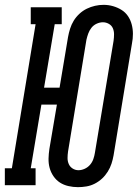

<svg xmlns="http://www.w3.org/2000/svg" viewBox="-45 -765 569 793"><path d="M277 8Q257 8 237.5 3.5Q218 -1 202.5 -11Q187 -21 176 -37Q165 -53 160 -71.5Q155 -90 155.5 -110Q156 -130 159 -150L190 -333H126L82 -70H102V0H-25V-70H4L102 -665H82V-735H210V-665H181L137 -403H201L236 -612Q239 -629 244.5 -646.5Q250 -664 259.5 -679.5Q269 -695 283 -708Q297 -721 313.5 -729Q330 -737 347.5 -741Q365 -745 383 -745Q403 -745 422 -739.5Q441 -734 457 -724Q473 -714 483.5 -698.5Q494 -683 499 -664Q504 -645 504 -625Q504 -605 500 -585L424 -123Q421 -106 415.5 -89Q410 -72 400 -56Q390 -40 376.5 -27.5Q363 -15 346.5 -6.5Q330 2 312 5Q294 8 277 8ZM279 -62Q292 -62 305 -68Q318 -74 327 -84.5Q336 -95 340.5 -108Q345 -121 347 -134L424 -596Q426 -610 426 -623.5Q426 -637 421 -648.5Q416 -660 404.5 -666.5Q393 -673 380 -673Q367 -673 354 -667Q341 -661 332.5 -650Q324 -639 319.5 -626.5Q315 -614 312 -601L236 -139Q234 -125 234 -112Q234 -99 239 -87.5Q244 -76 255 -69Q266 -62 279 -62Z"/></svg>

Font: Iosevka Gothic
Style: Italic
Weight: 400
Italic angle: -9°
Monospace: yes
Designer: Belleve Invis
Foundry: Belleve Invis
Version: Version 15.5.1; ttfautohint (v1.8.4)